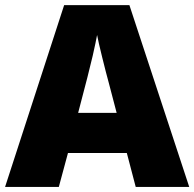

<svg xmlns="http://www.w3.org/2000/svg" viewBox="-20 -737 766 757"><path d="M515.1 0 480 -133.8H248L211.9 0H0L232.9 -716.8H490.2L726.1 0ZM439.9 -292 409.2 -409.2Q398.4 -448.2 383.1 -510.3Q367.7 -572.3 362.8 -599.1Q358.4 -574.2 345.5 -517.1Q332.5 -460 288.1 -292Z"/></svg>

Font: OpenSansExtrabold
Style: Regular
Weight: 800
Foundry: Ascender Corporation
Version: Version 1.10